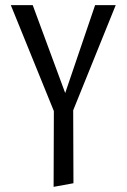

<svg xmlns="http://www.w3.org/2000/svg" viewBox="-20 -436 491 745"><path d="M264 -8 265 275 188 289 189 -5 22 -416H107L233 -75L349 -416H429Z"/></svg>

Font: Ysabeau Medium
Style: Regular
Weight: 500
Designer: Christian Thalmann (Catharsis Fonts)
Version: Version 0.003